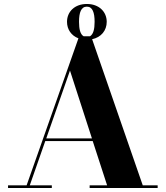

<svg xmlns="http://www.w3.org/2000/svg" viewBox="-20 -947 834 967"><path d="M20.5 -13.5V0H241V-13.5H130L208 -236.5H447L519.5 -13.5H431.5V0H774V-13.5H699L444 -749.5C489.5 -759 517.5 -793.5 517.5 -837C517.5 -888 478.5 -927 417.5 -927C356 -927 317.5 -888 317.5 -837C317.5 -799 339 -767.5 375 -754L114 -13.5ZM378 -837C378 -884 388.5 -913.5 417.5 -913.5C446 -913.5 456.5 -884 456.5 -837C456.5 -800 450 -774.5 433.5 -764.5H401C384.5 -774 378 -800 378 -837ZM332.5 -591.5 443 -250H213Z"/></svg>

Font: Bodoni* 16pt
Style: Bold
Weight: 700
Version: Version 2.3